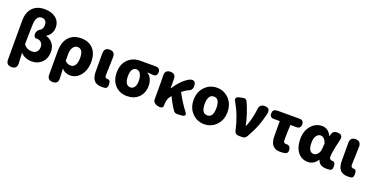

<svg xmlns="http://www.w3.org/2000/svg" viewBox="-27 -1786 5773 2961"><g transform="rotate(20 2860.0 -305.5)"><path d="M160 202Q71 202 71 112V-163V-529Q71 -656 136 -731Q207 -813 341 -813Q446 -813 516 -763Q594 -706 594 -604Q594 -495 501 -436V-431Q565 -417 608 -363Q653 -306 653 -229Q653 -111 580 -45Q516 14 424 14Q309 14 238 -62Q242 17 247 110Q251 202 160 202ZM372 -132Q418 -132 447 -158Q479 -188 479 -241Q479 -285 454 -313Q427 -343 380 -343Q379 -343 378 -343Q357 -339 344 -353Q331 -365 327 -388Q322 -420 340 -451.5Q358 -483 389 -495Q424 -527 424 -587Q424 -629 399 -653Q376 -674 341 -674Q248 -674 243 -519Q241 -465 239 -359Q237 -253 237 -198Q288 -132 372 -132Z M836 202Q747 202 747 112V-34V-270Q747 -426 825 -508Q897 -583 1022 -583Q1147 -583 1218.5 -507Q1290 -431 1290 -294Q1290 -154 1217 -67Q1150 14 1054 14Q965 14 914 -48Q914 -43 915 -32Q920 63 922 110Q926 202 836 202ZM1011 -132Q1053 -132 1079 -169Q1108 -209 1108 -291Q1108 -438 1015 -438Q970 -438 942 -396.5Q914 -355 914 -287V-174Q954 -132 1011 -132Z M1574 14Q1481 14 1440 -41Q1405 -88 1405 -185V-377V-479Q1405 -569 1494 -569Q1539 -569 1561 -543.5Q1583 -518 1581 -472Q1580 -451 1579 -410Q1572 -235 1572 -178Q1572 -151 1583.5 -140.5Q1595 -130 1621 -130Q1622 -130 1623 -130Q1638 -133 1651 -119Q1661 -105 1664 -87Q1669 -54 1664 -30Q1657 1 1633 9Q1606 14 1574 14Z M1985 14Q1868 14 1793 -61Q1714 -141 1714 -278Q1714 -417 1800 -497Q1877 -569 1993 -569H2157H2248Q2321 -569 2321 -498Q2321 -423 2242 -431Q2224 -433 2184 -436Q2169 -436 2161 -437V-432Q2202 -408 2225 -360Q2248 -312 2248 -249Q2248 -129 2174 -57Q2102 14 1985 14ZM1987 -130Q2031 -130 2055 -166Q2079 -202 2079 -268Q2079 -337 2055 -379Q2031 -425 1987 -425Q1896 -425 1896 -278Q1896 -207 1920 -168.5Q1944 -130 1987 -130Z M2778 4Q2761 -3 2753 -14Q2694 -95 2634 -221L2632 -219Q2600 -187 2586 -143Q2573 -101 2573 -35V-33Q2573 -18 2557 -8Q2543 0 2525 0Q2479 0 2445 -21Q2406 -44 2406 -83V-196V-392Q2406 -411 2404 -461Q2404 -464 2404 -465Q2399 -514 2421.5 -541.5Q2444 -569 2492 -569Q2567 -569 2577 -501Q2579 -478 2579 -427V-331H2583Q2699 -508 2821 -561Q2903 -583 2909 -495Q2915 -417 2847 -395Q2800 -374 2750 -331Q2823 -191 2920 -64Q2943 -37 2933 -17Q2923 3 2882 6L2814 10Q2795 11 2778 4Z M3251 14Q3137 14 3058 -65Q2973 -149 2973 -284.5Q2973 -420 3058 -504Q3137 -583 3251 -583Q3365 -583 3444 -504Q3529 -420 3529 -284Q3529 -148 3444 -65Q3365 14 3251 14ZM3251 -130Q3347 -130 3347 -284Q3347 -439 3251 -439Q3203 -439 3178 -397Q3155 -358 3155 -284Q3155 -130 3251 -130Z M3812 0Q3785 0 3766 -16.5Q3747 -33 3742 -62Q3695 -286 3580 -485Q3564 -510 3574.5 -531.5Q3585 -553 3620 -560L3634 -563L3683 -574Q3702 -578 3719 -571Q3736 -564 3744 -549Q3781 -474 3817 -365Q3850 -263 3866 -181H3871Q3925 -309 3948 -487Q3955 -569 4038 -569Q4133 -569 4115 -475Q4090 -361 4053 -264Q4012 -158 3947 -45Q3922 0 3877 0Z M4498 14Q4334 14 4334 -187V-430H4235Q4169 -430 4169 -498Q4169 -562 4231 -567L4254 -569H4465H4608Q4677 -569 4677 -500Q4677 -430 4608 -430H4508Q4501 -297 4501 -180Q4501 -130 4545 -130Q4546 -130 4547 -130Q4578 -134 4597.5 -118.5Q4617 -103 4622 -72Q4633 -6 4576 7Q4534 14 4498 14Z M4954 14Q4849 14 4787 -65.5Q4725 -145 4725 -281.5Q4725 -418 4802 -503Q4873 -583 4977 -583Q5079 -583 5131 -474H5135L5139 -493Q5152 -569 5229 -569Q5330 -569 5306 -473Q5290 -405 5280 -358Q5254 -237 5254 -181Q5254 -130 5309 -130Q5310 -130 5311 -130Q5328 -133 5341 -117Q5352 -104 5355 -83Q5366 -5 5326 8Q5301 14 5265 14Q5203 14 5167 -7Q5130 -28 5114 -78H5109Q5053 14 4954 14ZM4997 -132Q5033 -132 5062 -166Q5091 -200 5094 -248L5101 -345Q5066 -438 5004 -438Q4964 -438 4938 -402Q4907 -363 4907 -285Q4907 -132 4997 -132Z M5611 14Q5518 14 5477 -41Q5442 -88 5442 -185V-377V-479Q5442 -569 5531 -569Q5576 -569 5598 -543.5Q5620 -518 5618 -472Q5617 -451 5616 -410Q5609 -235 5609 -178Q5609 -151 5620.5 -140.5Q5632 -130 5658 -130Q5659 -130 5660 -130Q5675 -133 5688 -119Q5698 -105 5701 -87Q5706 -54 5701 -30Q5694 1 5670 9Q5643 14 5611 14Z"/></g></svg>

Font: GenSenRounded TW H
Style: Regular
Weight: 900
Version: Version 1.501;PS 1;hotconv 16.6.51;makeotf.lib2.5.65220